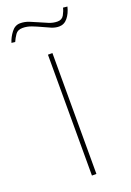

<svg xmlns="http://www.w3.org/2000/svg" viewBox="-180 -755 549 806"><g transform="rotate(-20 94.5 -352.0)"><path d="M105 -540V0H85V-540ZM-42 -639Q-35 -662 -19 -683Q-3 -704 20 -704Q40 -704 59 -696.5Q78 -689 96.5 -680.5Q115 -672 133.5 -664.5Q152 -657 171 -657Q191 -657 200 -673.5Q209 -690 212 -704L231 -702Q224 -673 208.5 -654Q193 -635 170 -635Q153 -635 135.5 -642.5Q118 -650 100 -658.5Q82 -667 62.5 -674.5Q43 -682 23 -682Q1 -682 -9 -667.5Q-19 -653 -26 -637Z"/></g></svg>

Font: Fz Poppins Thin
Style: Regular
Weight: 100
Designer: Ninad Kale (Devanagari), Jonny Pinhorn (Latin)
Foundry: Indian Type Foundry
Version: Vit hóa bi Vntype.Com & FontZin.Com